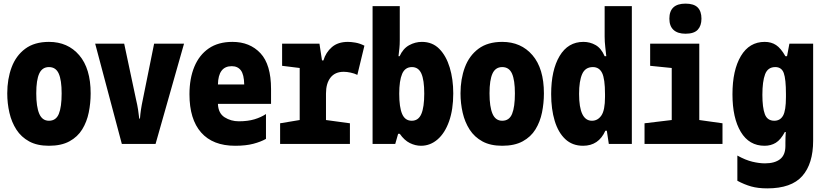

<svg xmlns="http://www.w3.org/2000/svg" viewBox="-20 -794 4540 1059"><path d="M250 10Q185 10 141 -14Q97 -38 70.5 -79Q44 -120 32 -172Q20 -224 20 -279Q20 -358 44 -422.5Q68 -487 119 -525Q170 -563 250 -563Q354 -563 417 -489.5Q480 -416 480 -279Q480 -225 469.5 -173.5Q459 -122 433.5 -80.5Q408 -39 363 -14.5Q318 10 250 10ZM250 -128Q289 -128 304.5 -166Q320 -204 320 -279Q320 -352 304 -388Q288 -424 250 -424Q213 -424 196.5 -388.5Q180 -353 180 -279Q180 -205 196.5 -166.5Q213 -128 250 -128Z M652 0 505 -553H665L730 -247Q738 -213 741.5 -189.5Q745 -166 748 -140H752Q754 -166 757.5 -189.5Q761 -213 768 -246L830 -553H995L838 0Z M1277 10Q1154 10 1089.5 -63Q1025 -136 1025 -274Q1025 -361 1052 -426Q1079 -491 1131.5 -527Q1184 -563 1262 -563Q1358 -563 1416.5 -500.5Q1475 -438 1475 -303V-221H1182Q1184 -169 1219 -147Q1254 -125 1297 -125Q1347 -125 1383.5 -136Q1420 -147 1447 -165V-28Q1419 -12 1377.5 -1Q1336 10 1277 10ZM1327 -328Q1326 -383 1308.5 -406Q1291 -429 1258 -429Q1184 -429 1182 -328Z M1525 0V-114L1633 -132V-419L1536 -431V-553H1742L1756 -461H1764Q1777 -505 1810.5 -534Q1844 -563 1899 -563Q1916 -563 1940 -559Q1964 -555 1990 -542L1951 -381Q1935 -389 1914 -393.5Q1893 -398 1876 -398Q1828 -398 1803 -366Q1778 -334 1778 -278V-132L1910 -114V0Z M2302 10Q2271 10 2240.5 -5Q2210 -20 2185 -56H2176L2160 0H2035V-760H2185V-574Q2185 -547 2183 -529Q2181 -511 2178 -484H2184Q2203 -526 2236.5 -544.5Q2270 -563 2307 -563Q2365 -563 2403 -524.5Q2441 -486 2460.5 -421.5Q2480 -357 2480 -279Q2480 -190 2457 -125Q2434 -60 2393.5 -25Q2353 10 2302 10ZM2251 -128Q2288 -128 2304 -165.5Q2320 -203 2320 -278Q2320 -353 2304 -388.5Q2288 -424 2252 -424Q2214 -424 2198 -386.5Q2182 -349 2182 -277Q2182 -203 2198 -165.5Q2214 -128 2251 -128Z M2750 10Q2685 10 2641 -14Q2597 -38 2570.5 -79Q2544 -120 2532 -172Q2520 -224 2520 -279Q2520 -358 2544 -422.5Q2568 -487 2619 -525Q2670 -563 2750 -563Q2854 -563 2917 -489.5Q2980 -416 2980 -279Q2980 -225 2969.5 -173.5Q2959 -122 2933.5 -80.5Q2908 -39 2863 -14.5Q2818 10 2750 10ZM2750 -128Q2789 -128 2804.5 -166Q2820 -204 2820 -279Q2820 -352 2804 -388Q2788 -424 2750 -424Q2713 -424 2696.5 -388.5Q2680 -353 2680 -279Q2680 -205 2696.5 -166.5Q2713 -128 2750 -128Z M3196 10Q3137 10 3098 -26.5Q3059 -63 3039.5 -127.5Q3020 -192 3020 -275Q3020 -407 3066.5 -485Q3113 -563 3198 -563Q3234 -563 3265 -545.5Q3296 -528 3315 -484H3324Q3322 -504 3318.5 -534Q3315 -564 3315 -593V-760H3465V0H3338L3327 -73H3319Q3282 10 3196 10ZM3245 -128Q3277 -128 3297 -157Q3317 -186 3317 -259V-275Q3317 -359 3301 -391.5Q3285 -424 3250 -424Q3208 -424 3191 -385.5Q3174 -347 3174 -276Q3174 -128 3245 -128Z M3761 -608Q3718 -608 3695 -629Q3672 -650 3672 -691Q3672 -774 3761 -774Q3807 -774 3828 -753Q3849 -732 3849 -691Q3849 -652 3828.5 -630Q3808 -608 3761 -608ZM3535 0V-114L3685 -132V-419L3566 -431V-553H3837V-132L3965 -114V0Z M4212 245Q4161 245 4123.5 234.5Q4086 224 4047 203V64Q4092 89 4130 98Q4168 107 4199 107Q4253 107 4282.5 84Q4312 61 4312 11V-6Q4312 -23 4312.5 -37Q4313 -51 4314 -66H4309Q4286 -23 4259 -6.5Q4232 10 4197 10Q4112 10 4066 -66.5Q4020 -143 4020 -274Q4020 -407 4066.5 -485Q4113 -563 4198 -563Q4234 -563 4260.5 -545.5Q4287 -528 4312 -484H4321L4334 -553H4465V-18Q4465 109 4405 177Q4345 245 4212 245ZM4251 -128Q4283 -128 4299 -156Q4315 -184 4315 -259V-275Q4315 -358 4303 -391Q4291 -424 4256 -424Q4215 -424 4200 -384.5Q4185 -345 4185 -271Q4185 -201 4198.5 -164.5Q4212 -128 4251 -128Z"/></svg>

Font: Noto Sans Mono ExtraCondensed Black
Style: Regular
Weight: 900
Width: 2
Designer: Monotype Design Team
Foundry: Monotype Imaging Inc.
Version: Version 2.014